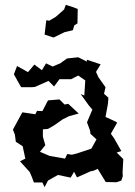

<svg xmlns="http://www.w3.org/2000/svg" viewBox="-20 -749 554 788"><path d="M170 -666 163 -607 200 -595 245 -617 279 -625 285 -645 298 -653 299 -712 279 -720 250 -729 243 -710 209 -680 182 -664ZM33 -217 41 -197 45 -167 73 -149 84 -98 62 -87 102 -43 111 -22 119 0H154L163 19L177 -8L218 -31L270 -20L284 -44L296 -21L352 -46L363 -48L381 -56L414 -2L458 -1L478 -8L484 -26L483 -40L486 -96L459 -123L478 -129L448 -182L435 -200L461 -246L444 -255L413 -269L423 -323L425 -348L407 -364L413 -391L384 -432L374 -454L393 -485L336 -504L337 -496L301 -514L255 -509L227 -489L196 -476L169 -489L152 -461L121 -484L95 -453L50 -478L37 -444L65 -394L68 -391H106L123 -392L179 -417L202 -394L224 -424H272L301 -439L330 -419L326 -357L311 -363L344 -317L359 -299L337 -247L350 -212L351 -200L376 -177L355 -139L295 -119L275 -114L256 -117L247 -98L184 -109L144 -126L166 -153L156 -188V-218L177 -220L203 -235L237 -259L263 -272L303 -283L260 -323L245 -320L224 -341L177 -337L154 -293L132 -294L125 -280L72 -288L69 -283Z"/></svg>

Font: チョークS
Style: Regular
Weight: 400
Designer: [Stick] Fontworks Inc.
Foundry: [Stick] Fontworks Inc.
Version: Version 1.200;FEAKit 1.0